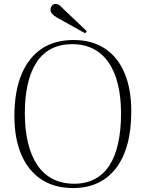

<svg xmlns="http://www.w3.org/2000/svg" viewBox="-20 -940 740 974"><path d="M351 14Q256 14 189.5 -30Q123 -74 88 -156Q53 -238 53 -351Q53 -474 88 -560Q123 -646 189.5 -691.5Q256 -737 353 -737Q447 -737 512.5 -693.5Q578 -650 612 -569Q646 -488 646 -375Q646 -280 626 -207.5Q606 -135 567.5 -85.5Q529 -36 474.5 -11Q420 14 351 14ZM356 -8Q416 -8 460.5 -31.5Q505 -55 534.5 -100Q564 -145 579 -212Q594 -279 594 -364Q594 -447 578 -512.5Q562 -578 531 -623Q500 -668 453.5 -692Q407 -716 346 -716Q286 -716 240.5 -692.5Q195 -669 165.5 -624Q136 -579 121 -514Q106 -449 106 -366Q106 -282 122 -215.5Q138 -149 169.5 -102.5Q201 -56 248 -32Q295 -8 356 -8ZM412 -771 269 -851Q252 -861 244 -870.5Q236 -880 236 -891Q236 -902 243.5 -911Q251 -920 262 -920Q270 -920 277.5 -916Q285 -912 298 -898L420 -782Z"/></svg>

Font: Literata 60pt ExtraLight
Style: Regular
Weight: 250
Designer: Latin by Veronika Burian and Jose Scaglione. Greek by Irene Vlachou. Cyrillic by Vera Evstafieva.
Foundry: TypeTogether
Version: Version 3.103;gftools[0.9.29]